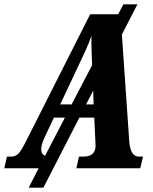

<svg xmlns="http://www.w3.org/2000/svg" viewBox="-56 -780 711 890"><path d="M386 -127C386 -120 387 -112 387 -105C387 -68 365 -54 329 -54H310L298 0H594L607 -54H589C554 -54 544 -92 542 -141L509 -620L581 -760H516L492 -714H362L68 -132C36 -68 24 -54 -5 -54H-24L-36 0H123L77 90H145L312 -235H381ZM307 -474C337 -537 351 -566 368 -614C367 -570 369 -531 371 -478L276 -296H223ZM343 -296 376 -360 378 -296ZM135 -88C135 -102 140 -120 152 -146L194 -235H245L153 -58C141 -63 135 -73 135 -88Z"/></svg>

Font: Noto Serif Condensed Extra
Style: Italic
Weight: 800
Width: 3
Italic angle: -12°
Designer: Monotype Design Team
Foundry: Monotype Imaging Inc.
Version: Version 1.901